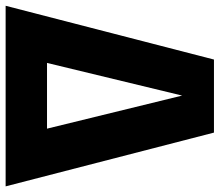

<svg xmlns="http://www.w3.org/2000/svg" viewBox="-71 -711 780 682"><g transform="rotate(90 319.0 -370.0)"><path d="M-1.5 0 189.5 -740H449L640 0ZM201.5 -147H435L317.5 -627Z"/></g></svg>

Font: Encode Sans Cnd XBd
Style: Regular
Weight: 800
Width: 3
Designer: Multiple Designers
Foundry: Impallari Type
Version: Version 3.002; ttfautohint (v1.8.3) -l 8 -r 50 -G 200 -x 14 